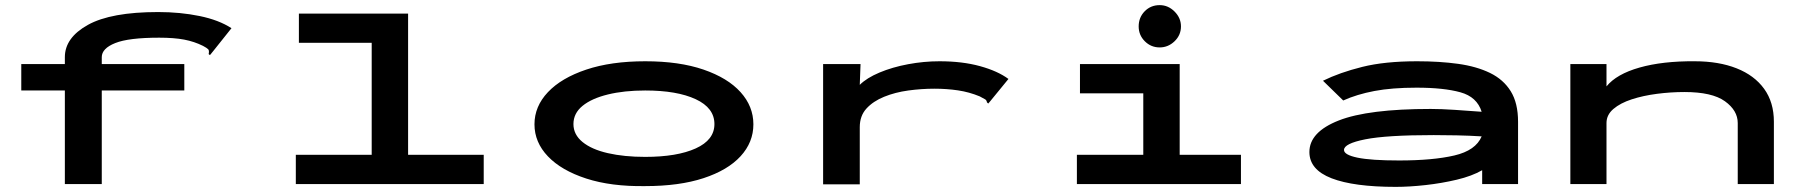

<svg xmlns="http://www.w3.org/2000/svg" viewBox="-20 -718 7040 749"><path d="M233 -365H63V-468H233V-495Q233 -571 323 -621Q413 -671 597 -671Q683 -671 758.5 -655.5Q834 -640 883 -608L812 -519L799 -503L794 -507Q797 -521 792 -526Q787 -531 772 -539Q738 -556 698.5 -563.5Q659 -571 601 -571Q482 -571 429.5 -550Q377 -529 377 -495V-468H699V-365H377V0H233Z M1134 0V-114H1430V-551H1146V-665H1572V-114H1867V0Z M2497 8Q2364 10 2267 -21.5Q2170 -53 2117.5 -108Q2065 -163 2065 -233Q2065 -303 2117.5 -358.5Q2170 -414 2267 -446.5Q2364 -479 2497 -479Q2630 -479 2724.5 -446.5Q2819 -414 2869 -358.5Q2919 -303 2919 -233Q2919 -163 2869 -108.5Q2819 -54 2724.5 -23Q2630 8 2497 8ZM2497 -106Q2621 -106 2694 -139Q2767 -172 2767 -234Q2767 -297 2694 -331Q2621 -365 2497 -365Q2415 -365 2351.5 -349.5Q2288 -334 2252.5 -305Q2217 -276 2217 -234Q2217 -193 2252.5 -164Q2288 -135 2351.5 -120.5Q2415 -106 2497 -106Z M3191 -468H3337L3334 -387Q3361 -414 3411 -435Q3461 -456 3522.5 -467.5Q3584 -479 3645 -479Q3734 -479 3803 -460Q3872 -441 3914 -410L3842 -322L3835 -314L3830 -319Q3829 -327 3823 -330.5Q3817 -334 3802 -342Q3761 -359 3717 -365.5Q3673 -372 3625 -372Q3575 -372 3523.5 -365Q3472 -358 3429 -340.5Q3386 -323 3360 -294.5Q3334 -266 3334 -222V1H3191Z M4181 0V-114H4440V-354H4193V-468H4582V-114H4821V0ZM4504 -533Q4470 -533 4446 -557Q4422 -581 4422 -615Q4422 -650 4445.5 -674Q4469 -698 4504 -698Q4537 -698 4562 -673Q4587 -648 4587 -615Q4587 -581 4562 -557Q4537 -533 4504 -533Z M5425 11Q5261 11 5174.5 -22.5Q5088 -56 5088 -125Q5088 -203 5202.5 -248Q5317 -293 5561 -293Q5602 -293 5654.5 -289.5Q5707 -286 5760 -282Q5742 -340 5677 -358Q5612 -376 5506 -376Q5410 -376 5341.5 -363Q5273 -350 5220 -326L5141 -403Q5206 -435 5294 -457Q5382 -479 5508 -479Q5596 -479 5668 -469Q5740 -459 5792.5 -433.5Q5845 -408 5873.5 -362Q5902 -316 5902 -243V0H5762V-54Q5722 -31 5663 -17Q5604 -3 5541 4Q5478 11 5425 11ZM5223 -133Q5223 -114 5275.5 -103Q5328 -92 5438 -92Q5570 -92 5653.5 -111.5Q5737 -131 5760 -186Q5712 -189 5662.5 -190Q5613 -191 5573 -191Q5389 -191 5306 -174.5Q5223 -158 5223 -133Z M6106 0V-468H6247V-381Q6286 -429 6376 -454.5Q6466 -480 6591 -479Q6685 -479 6754.5 -451.5Q6824 -424 6862 -371.5Q6900 -319 6900 -243V0H6759V-238Q6759 -287 6709 -323Q6659 -359 6551 -359Q6498 -359 6444 -352Q6390 -345 6345.5 -330.5Q6301 -316 6274 -293Q6247 -270 6247 -238V0Z"/></svg>

Font: Inconsolata UltraExpanded ExtraBold
Style: Regular
Weight: 800
Width: 9
Monospace: yes
Designer: Raph Levien, Cyreal, Brenton Simpson
Foundry: Raph Levien, Cyreal, Google
Version: Version 3.001; ttfautohint (v1.8.2.53-6de2)